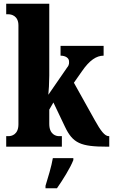

<svg xmlns="http://www.w3.org/2000/svg" viewBox="-20 -780 602 1021"><path d="M13 0H309V-56H293C279 -56 242 -64 242 -121V-197L264 -235L325 -107C367 -18 409 0 550 0H561V-56H558C537 -56 515 -85 484 -141L373 -340L415 -400C456 -460 493 -484 531 -484V-536H302V-484C329 -484 347 -471 347 -454C347 -448 350 -436 337 -421L237 -276C239 -290 242 -344 242 -378V-760H13V-704H26C39 -704 78 -697 78 -645V-119C78 -63 40 -56 26 -56H13ZM222 208V221H283C313 178 354 113 370 71V61H261C254 104 234 169 222 208Z"/></svg>

Font: Noto Serif Ethiopic ExtraCondensed Black
Style: Regular
Weight: 900
Width: 2
Designer: Monotype Design Team
Foundry: Monotype Imaging Inc.
Version: Version 2.102